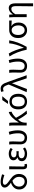

<svg xmlns="http://www.w3.org/2000/svg" viewBox="2438 -3286 1048 5963"><g transform="rotate(-90 2961.5 -305.0)"><path d="M302.7 -63.5Q375 -63.5 412.6 -111.3Q450.2 -159.2 450.2 -244.1Q450.2 -306.6 418.9 -352.5Q387.7 -398.4 331.1 -442.4Q244.1 -421.9 195.8 -368.2Q147.5 -314.5 147.5 -236.3Q147.5 -158.2 192.9 -110.8Q238.3 -63.5 302.7 -63.5ZM529.3 -764.6 505.9 -693.4Q377.9 -739.3 293.9 -739.3Q249 -739.3 226.6 -722.7Q204.1 -706.1 204.1 -681.6Q204.1 -668.9 208 -657.2Q211.9 -645.5 221.7 -633.8Q231.4 -622.1 240.2 -612.3Q249 -602.5 266.6 -588.4Q284.2 -574.2 295.9 -565.4Q307.6 -556.6 330.6 -540Q353.5 -523.4 367.2 -513.7Q421.9 -473.6 455.1 -441.9Q488.3 -410.2 514.2 -358.4Q540 -306.6 540 -245.1Q540 -127.9 476.6 -57.6Q413.1 12.7 300.8 12.7Q202.1 12.7 129.9 -55.2Q57.6 -123 57.6 -234.4Q57.6 -328.1 115.7 -393.6Q173.8 -459 267.6 -488.3Q196.3 -538.1 156.7 -584Q117.2 -629.9 117.2 -686.5Q117.2 -739.3 162.6 -773.9Q208 -808.6 295.9 -808.6Q398.4 -808.6 529.3 -764.6Z M789.1 12.7Q734.4 12.7 710 -19Q685.5 -50.8 685.5 -113.3V-543H777.3Q776.4 -501 773.4 -341.8Q770.5 -182.6 770.5 -106.4Q770.5 -63.5 808.6 -63.5Q824.2 -63.5 841.8 -69.3L854.5 0Q829.1 12.7 789.1 12.7Z M1167 12.7Q1065.4 12.7 1001 -31.7Q936.5 -76.2 936.5 -150.4Q936.5 -205.1 968.3 -238.8Q1000 -272.5 1049.8 -285.2V-290Q1009.8 -304.7 986.8 -337.9Q963.9 -371.1 963.9 -411.1Q963.9 -481.4 1022.9 -519Q1082 -556.6 1170.9 -556.6Q1265.6 -556.6 1346.7 -497.1L1309.6 -435.5Q1244.1 -484.4 1173.8 -484.4Q1121.1 -484.4 1087.9 -461.9Q1054.7 -439.5 1054.7 -399.4Q1054.7 -360.4 1085.4 -337.9Q1116.2 -315.4 1179.7 -315.4Q1208 -315.4 1247.1 -318.4V-247.1Q1200.2 -250 1163.1 -250Q1028.3 -250 1028.3 -157.2Q1028.3 -112.3 1067.4 -85.9Q1106.4 -59.6 1175.8 -59.6Q1255.9 -59.6 1325.2 -115.2L1363.3 -53.7Q1276.4 12.7 1167 12.7Z M1665 12.7Q1566.4 12.7 1512.7 -41.5Q1459 -95.7 1459 -202.1Q1459 -234.4 1460.9 -297.9Q1462.9 -361.3 1462.9 -393.6Q1462.9 -486.3 1454.1 -543H1543Q1550.8 -499 1550.8 -416Q1550.8 -386.7 1547.4 -308.6Q1543.9 -230.5 1543.9 -196.3Q1543.9 -127.9 1578.1 -95.7Q1612.3 -63.5 1666 -63.5Q1728.5 -63.5 1765.6 -114.7Q1802.7 -166 1802.7 -267.6Q1802.7 -409.2 1757.8 -535.2L1846.7 -556.6Q1894.5 -416 1894.5 -271.5Q1894.5 -136.7 1832 -62Q1769.5 12.7 1665 12.7Z M2509.8 0 2409.2 8.8Q2309.6 -107.4 2228.5 -266.6Q2226.6 -263.7 2206.5 -239.3Q2186.5 -214.8 2176.8 -200.2Q2133.8 -142.6 2131.8 -28.3V0H2046.9V-393.6Q2046.9 -490.2 2037.1 -543H2127Q2136.7 -501 2136.7 -416V-246.1H2140.6Q2209 -365.2 2294.9 -450.2Q2380.9 -535.2 2464.8 -556.6L2472.7 -469.7Q2385.7 -442.4 2284.2 -332Q2381.8 -137.7 2509.8 0Z M2636.7 -260.7Q2636.7 -60.5 2788.1 -60.5Q2939.5 -60.5 2939.5 -261.2Q2939.5 -461.9 2788.1 -461.9Q2636.7 -461.9 2636.7 -260.7ZM2965.8 -60.5Q2900.4 11.7 2787.6 11.7Q2674.8 11.7 2610.4 -60.1Q2545.9 -131.8 2545.9 -261.2Q2545.9 -390.6 2610.4 -462.9Q2674.8 -535.2 2787.6 -535.2Q2900.4 -535.2 2964.8 -462.9Q3029.3 -390.6 3029.3 -261.2Q3029.3 -131.8 2965.8 -60.5ZM2835 -757.8H2954.1L2804.7 -580.1H2714.8Z M3177.7 8.8 3080.1 0 3316.4 -555.7 3310.5 -578.1Q3286.1 -656.2 3255.9 -694.3Q3225.6 -732.4 3180.7 -732.4Q3147.5 -732.4 3110.4 -713.9L3087.9 -790Q3133.8 -808.6 3190.4 -808.6Q3268.6 -808.6 3315.4 -752.9Q3362.3 -697.3 3400.4 -574.2L3606.4 0H3509.8L3359.4 -451.2H3355.5Z M3892.6 12.7Q3793.9 12.7 3740.2 -41.5Q3686.5 -95.7 3686.5 -202.1Q3686.5 -234.4 3688.5 -297.9Q3690.4 -361.3 3690.4 -393.6Q3690.4 -486.3 3681.6 -543H3770.5Q3778.3 -499 3778.3 -416Q3778.3 -386.7 3774.9 -308.6Q3771.5 -230.5 3771.5 -196.3Q3771.5 -127.9 3805.7 -95.7Q3839.8 -63.5 3893.6 -63.5Q3956.1 -63.5 3993.2 -114.7Q4030.3 -166 4030.3 -267.6Q4030.3 -409.2 3985.4 -535.2L4074.2 -556.6Q4122.1 -416 4122.1 -271.5Q4122.1 -136.7 4059.6 -62Q3997.1 12.7 3892.6 12.7Z M4488.3 0H4398.4Q4368.2 -150.4 4313.5 -290.5Q4258.8 -430.7 4189.5 -533.2L4280.3 -556.6Q4334 -472.7 4383.3 -340.8Q4432.6 -209 4457 -92.8H4461.9Q4580.1 -341.8 4597.7 -543H4689.5Q4648.4 -277.3 4488.3 0Z M4760.7 -264.6Q4760.7 -400.4 4832.5 -471.7Q4904.3 -543 5008.8 -543H5305.7V-464.8Q5212.9 -472.7 5134.8 -473.6V-469.7Q5242.2 -409.2 5242.2 -253.9Q5242.2 -130.9 5174.8 -59.1Q5107.4 12.7 5004.9 12.7Q4902.3 12.7 4831.5 -61.5Q4760.7 -135.7 4760.7 -264.6ZM5005.9 -63.5Q5071.3 -63.5 5112.3 -117.2Q5153.3 -170.9 5153.3 -260.7Q5153.3 -346.7 5113.8 -406.7Q5074.2 -466.8 5006.8 -466.8Q4939.5 -466.8 4897.9 -415Q4856.4 -363.3 4856.4 -264.6Q4856.4 -172.9 4897.9 -118.2Q4939.5 -63.5 5005.9 -63.5Z M5838.9 199.2H5747.1Q5752.9 -66.4 5752.9 -332Q5752.9 -409.2 5732.4 -442.9Q5711.9 -476.6 5664.1 -476.6Q5619.1 -476.6 5583 -450.2Q5546.9 -423.8 5502 -355.5V0H5411.1V-393.6Q5411.1 -478.5 5403.3 -543H5486.3L5494.1 -428.7H5497.1Q5540 -494.1 5586.4 -525.4Q5632.8 -556.6 5691.4 -556.6Q5838.9 -556.6 5838.9 -343.8Z"/></g></svg>

Font: Gen Shin Gothic Regular
Style: Regular
Weight: 400
Designer: [Source Han Sans]
Ryoko NISHIZUKA  (kana & ideographs); Paul D. Hunt (Latin, Greek & Cyrillic); Wenlong ZHANG  (bopomofo
Version: Version 1.002.20150607